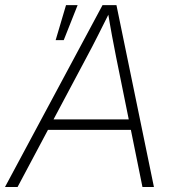

<svg xmlns="http://www.w3.org/2000/svg" viewBox="-41 -748 704 768"><path d="M-21 0 369.1 -727.5H424.8L574.7 0H528.8L423.3 -520.5Q415.5 -559.1 407 -605.2Q398.4 -651.4 389.2 -708H401.9Q374 -652.3 350.8 -606.2Q327.6 -560.1 306.2 -520.5L29.3 0ZM132.8 -228.5 140.1 -270.5H502.9L496.1 -228.5ZM181.6 -587.4 223.1 -727.5H269.5L213.9 -587.4Z"/></svg>

Font: Inter 20pt ExtraLight
Style: Italic
Weight: 250
Italic angle: -9.3988°
Version: Version 4.001;git-66647c0bb